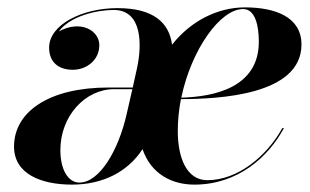

<svg xmlns="http://www.w3.org/2000/svg" viewBox="-20 -490 840 520"><path d="M274 -253C112 -253 18 -187 18 -93C18 -19 91 10 175 10C256.5 10 325 -23 366 -86C389 -19 445 10 506.5 10C625 10 707.5 -66 749 -143H744.5C702.5 -67 624 -2 541.5 -2C485 -2 461.5 -63.5 461.5 -135C461.5 -164 464.5 -193 470 -221.5C572.5 -222 796.5 -232 796.5 -369.5C796.5 -444 725.5 -470 643.5 -470C569 -470 496.5 -433 446 -369C438 -428.5 396 -468 298 -468C202 -468 113 -423 113 -361C113 -322.5 137.5 -301 177.5 -301C212.5 -301 249 -325.5 249 -368C249 -406.5 199.5 -437.5 139.5 -405C169 -445.5 240 -463 288 -463C365.5 -463 365 -369 351 -305L339.5 -253ZM681 -377C681 -252.5 559.5 -228 471 -225.5C498 -355 576 -465.5 638.5 -465.5C671 -465.5 681 -421 681 -377ZM195 4.5C165 4.5 143.5 -29.5 143.5 -83.5C143.5 -175.5 210.5 -248.5 289 -248.5H338.5L323 -181C301 -83 249.5 4.5 195 4.5Z"/></svg>

Font: Bodoni* 36pt Medium
Style: Italic
Weight: 500
Italic angle: -13°
Version: Version 2.3